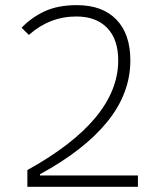

<svg xmlns="http://www.w3.org/2000/svg" viewBox="-20 -723 626 743"><path d="M85.9 0V-64.9Q437.5 -259.3 437.5 -489.3Q437.5 -570.3 395 -614.7Q352.5 -659.2 275.4 -659.2Q171.9 -659.2 91.8 -587.9L63.5 -615.7Q102.5 -656.2 153.8 -679.7Q205.1 -703.1 277.3 -703.1Q376.5 -703.1 430.4 -647.2Q484.4 -591.3 484.4 -489.3Q484.4 -361.8 395.3 -252Q306.2 -142.1 134.8 -48.8V-43.9H513.7V0Z"/></svg>

Font: Cascadia Code NF ExtraLight
Style: Regular
Weight: 200
Monospace: yes
Designer: Aaron Bell
Foundry: Saja Typeworks
Version: Version 2404.023; ttfautohint (v1.8.4)